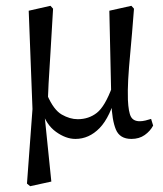

<svg xmlns="http://www.w3.org/2000/svg" viewBox="-20 -468 562 662"><path d="M73 165 92 -92 79 -431 154 -448 163 -438Q158 -348 154 -286Q150 -224 147.5 -179.5Q145 -135 145 -95L133 -77L157 158L84 174ZM240 11Q207 11 173 -13.5Q139 -38 124 -87L143 -140Q165 -89 193 -73Q221 -57 248 -57Q286 -57 314 -79Q342 -101 367 -169L383 -151Q360 -64 323.5 -26.5Q287 11 240 11ZM433 11Q393 11 379.5 -21.5Q366 -54 364 -115L357 -431L433 -448L442 -438Q435 -347 429.5 -289Q424 -231 422 -193.5Q420 -156 421 -124Q423 -81 431.5 -65.5Q440 -50 462 -50Q471 -50 481.5 -52.5Q492 -55 501 -58L508 -35Q498 -16 479 -2.5Q460 11 433 11Z"/></svg>

Font: Lisu Bosa ExtraLight
Style: Regular
Weight: 200
Designer: David Morse, Annie Olsen, Victor Gaultney, Frank Grießhammer (Latin)
Foundry: SIL International
Version: Version 2.000